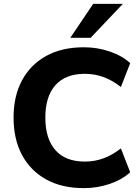

<svg xmlns="http://www.w3.org/2000/svg" viewBox="-20 -960 723 991"><path d="M413 11Q299 11 218 -34Q137 -79 93.5 -160.5Q50 -242 50 -353Q50 -464 93.5 -545Q137 -626 218 -671Q299 -716 413 -716Q483 -716 547 -694Q611 -672 652 -634L604 -511Q559 -546 513.5 -562.5Q468 -579 418 -579Q318 -579 266 -520.5Q214 -462 214 -353Q214 -244 266 -185Q318 -126 418 -126Q468 -126 513.5 -142.5Q559 -159 604 -194L652 -71Q611 -33 547 -11Q483 11 413 11ZM343 -765 461 -940H614L448 -765Z"/></svg>

Font: Nunito Sans 12pt ExtraBold
Style: Regular
Weight: 800
Designer: Vernon Adams
Foundry: Vernon Adams
Version: Version 3.101;gftools[0.9.27]